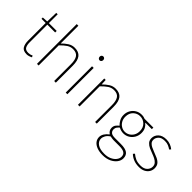

<svg xmlns="http://www.w3.org/2000/svg" viewBox="-7 -1477 2466 2466"><g transform="rotate(45 1226.0 -244.0)"><path d="M218 8Q152 8 129 -30.5Q106 -69 106 -130V-450H30V-474L106 -478L110 -638H136V-478H278V-450H136V-126Q136 -80 152 -50Q168 -20 220 -20Q234 -20 249 -23.5Q264 -27 282 -36L294 -14Q275 -4 255 2Q235 8 218 8Z M398 0V-722H428V-508V-400Q467 -439 507 -464.5Q547 -490 596 -490Q670 -490 705 -445.5Q740 -401 740 -308V0H710V-304Q710 -384 683 -423Q656 -462 594 -462Q549 -462 512 -438Q475 -414 428 -366V0Z M920 0V-478H950V0ZM934 -600Q921 -600 911.5 -610Q902 -620 902 -636Q902 -651 911.5 -660.5Q921 -670 934 -670Q948 -670 957 -660.5Q966 -651 966 -636Q966 -620 957 -610Q948 -600 934 -600Z M1142 0V-478H1168L1172 -402H1174Q1212 -440 1251.5 -465Q1291 -490 1340 -490Q1414 -490 1449 -445.5Q1484 -401 1484 -308V0H1454V-304Q1454 -384 1427 -423Q1400 -462 1338 -462Q1293 -462 1256 -438Q1219 -414 1172 -366V0Z M1822 234Q1761 234 1717 217Q1673 200 1649.5 170Q1626 140 1626 100Q1626 68 1645.5 37Q1665 6 1698 -18V-22Q1680 -33 1668 -52Q1656 -71 1656 -98Q1656 -131 1674.5 -153.5Q1693 -176 1708 -186V-190Q1686 -210 1667 -244.5Q1648 -279 1648 -322Q1648 -370 1670 -408Q1692 -446 1729 -468Q1766 -490 1812 -490Q1832 -490 1848 -486.5Q1864 -483 1874 -478H2034V-450H1918V-446Q1942 -428 1959 -397Q1976 -366 1976 -322Q1976 -274 1954 -235.5Q1932 -197 1895 -174.5Q1858 -152 1812 -152Q1791 -152 1769 -158Q1747 -164 1730 -174Q1714 -161 1701 -143.5Q1688 -126 1688 -100Q1688 -73 1707.5 -53.5Q1727 -34 1782 -34H1888Q1968 -34 2005 -8Q2042 18 2042 74Q2042 114 2015 150.5Q1988 187 1938.5 210.5Q1889 234 1822 234ZM1812 -180Q1847 -180 1877 -198Q1907 -216 1925.5 -248Q1944 -280 1944 -322Q1944 -387 1905 -424.5Q1866 -462 1812 -462Q1758 -462 1719 -424.5Q1680 -387 1680 -322Q1680 -280 1698.5 -248Q1717 -216 1747 -198Q1777 -180 1812 -180ZM1824 206Q1881 206 1922.5 187Q1964 168 1987 138Q2010 108 2010 76Q2010 34 1980.5 16Q1951 -2 1894 -2H1784Q1780 -2 1763 -4Q1746 -6 1726 -10Q1690 14 1674 42.5Q1658 71 1658 98Q1658 146 1701.5 176Q1745 206 1824 206Z M2260 12Q2203 12 2159.5 -6Q2116 -24 2086 -54L2104 -74Q2134 -49 2169.5 -32.5Q2205 -16 2262 -16Q2322 -16 2353 -47Q2384 -78 2384 -118Q2384 -150 2365.5 -171Q2347 -192 2319.5 -206Q2292 -220 2264 -230Q2227 -243 2192 -259Q2157 -275 2134.5 -300Q2112 -325 2112 -366Q2112 -416 2150.5 -453Q2189 -490 2262 -490Q2301 -490 2335 -476.5Q2369 -463 2394 -442L2376 -422Q2352 -439 2325 -450.5Q2298 -462 2260 -462Q2200 -462 2172 -432.5Q2144 -403 2144 -368Q2144 -339 2160 -320.5Q2176 -302 2201.5 -289.5Q2227 -277 2256 -266Q2294 -251 2331 -235.5Q2368 -220 2392 -193.5Q2416 -167 2416 -120Q2416 -85 2398 -55Q2380 -25 2345 -6.5Q2310 12 2260 12Z"/></g></svg>

Font: Source Sans 3 ExtraLight ExtraLight
Style: Regular
Weight: 250
Version: Version 3.052;hotconv 1.1.0;makeotfexe 2.6.0